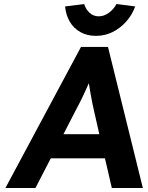

<svg xmlns="http://www.w3.org/2000/svg" viewBox="-20 -933 736 953"><path d="M7 0 382 -700H516L689 0H535L501 -147H232L156 0ZM295 -267H473L448 -377Q444 -393 439 -418Q434 -443 429 -471Q425 -497 421 -520Q410 -496 398.5 -470.5Q387 -445 374.5 -421Q362 -397 350 -374ZM456 -755Q412 -755 378.5 -774Q345 -793 326 -826Q307 -859 303 -901L398 -913Q405 -888 424 -870Q443 -852 470 -852Q497 -852 521 -870Q545 -888 558 -913L651 -901Q636 -859 606.5 -826Q577 -793 539 -774Q501 -755 456 -755Z"/></svg>

Font: Lexend SemBd
Style: Italic
Weight: 600
Italic angle: -8.13011°
Designer: Bonnie Shaver-Troup, Thomas Jockin
Foundry: Lexend
Version: Version 1.007